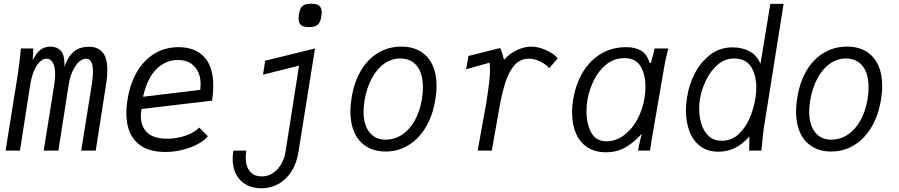

<svg xmlns="http://www.w3.org/2000/svg" viewBox="-20 -811 4840 1034"><path d="M92.5 -550H159.5L156 -486.5Q176 -526 198 -543Q220 -560 252.5 -560Q285 -560 306 -539.2Q327 -518.5 327 -467.5Q327 -457 326.5 -451Q343 -496 364 -519.5Q385 -543 408.2 -551Q431.5 -559 461.5 -559Q504.5 -559 531.2 -530.5Q558 -502 558 -433Q558 -397.5 552 -361.5L495.5 0H417.5L474.5 -357.5Q480.5 -396.5 480.5 -424.5Q480.5 -495 443.5 -495Q425 -495 406 -478.5Q387 -462 371.8 -429.8Q356.5 -397.5 349.5 -352.5L294.5 0H215.5L272.5 -357.5Q277 -387.5 277 -411Q277 -452 264.5 -473.5Q252 -495 231.5 -495Q212.5 -495 194.8 -478.8Q177 -462.5 163.2 -430.2Q149.5 -398 142.5 -352.5L87.5 0H10L77 -417.5Q84 -462 92.5 -550Z M660.5 -202Q660.5 -232.5 666 -270Q679.5 -359 717.5 -423.8Q755.5 -488.5 813 -522.8Q870.5 -557 942 -557Q1028.5 -557 1078.5 -505.5Q1128.5 -454 1128.5 -348.5Q1128.5 -311 1122 -269L742 -224Q738.5 -201.5 738.5 -186.5Q738.5 -129.5 773.2 -96.8Q808 -64 880 -64Q931 -64 978.2 -80Q1025.5 -96 1053 -124L1099.5 -77.5Q1083 -56 1047.8 -36.5Q1012.5 -17 965.8 -4.8Q919 7.5 869.5 7.5Q767.5 7.5 714 -46.5Q660.5 -100.5 660.5 -202ZM1060.5 -356Q1060.5 -417 1027.8 -452.5Q995 -488 937.5 -488Q872.5 -488 822.8 -439.2Q773 -390.5 750.5 -290L1058.5 -327Q1060.5 -347 1060.5 -356Z M1303.5 37Q1303.5 85.5 1326 112.2Q1348.5 139 1389.5 139Q1425.5 139 1452.8 119.2Q1480 99.5 1496.2 69.5Q1512.5 39.5 1517.5 7.5L1590.5 -457.5L1396.5 -409L1408 -484L1676.5 -550L1587 9.5Q1578 67 1550.2 111Q1522.5 155 1480.8 179Q1439 203 1388.5 203Q1341.5 203 1306.5 184Q1271.5 165 1252.2 129.2Q1233 93.5 1233 44.5Q1233 25 1237 0H1306.5Q1303.5 19.5 1303.5 37ZM1588 -711.5Q1588 -722.5 1590 -733Q1594.5 -765.5 1608.8 -778.2Q1623 -791 1655.5 -791Q1685.5 -791 1699 -780.2Q1712.5 -769.5 1712.5 -745.5Q1712.5 -734.5 1710.5 -723Q1706 -691 1691.2 -678Q1676.5 -665 1644 -665Q1614.5 -665 1601.2 -676Q1588 -687 1588 -711.5Z M1867 -210Q1867 -246 1873.5 -283.5Q1886.5 -368 1923.5 -430.5Q1960.5 -493 2016.5 -526.5Q2072.5 -560 2141.5 -560Q2201.5 -560 2244 -534.5Q2286.5 -509 2308.8 -461.2Q2331 -413.5 2331 -348Q2331 -312 2324.5 -274.5Q2311 -190 2273.5 -126.8Q2236 -63.5 2180 -29.2Q2124 5 2056.5 5Q1997.5 5 1954.8 -21Q1912 -47 1889.5 -95.5Q1867 -144 1867 -210ZM2252.5 -278.5Q2257.5 -310.5 2257.5 -341Q2257.5 -415 2225.5 -455.5Q2193.5 -496 2135 -496Q2089.5 -496 2050 -468.5Q2010.5 -441 1982.5 -389.5Q1954.5 -338 1943 -268.5Q1938 -233.5 1938 -210Q1938 -138.5 1969.5 -98.8Q2001 -59 2056.5 -59Q2104.5 -59 2145 -85.5Q2185.5 -112 2213.5 -161.8Q2241.5 -211.5 2252.5 -278.5Z M2581 -159 2598.5 -254.5Q2619 -382 2619 -434.5Q2619 -457 2616 -473.5L2490.5 -438L2502.5 -509.5L2674 -552.5Q2685.5 -527 2694.5 -488.5Q2723.5 -523 2764.5 -541.5Q2805.5 -560 2840.5 -560Q2865.5 -560 2894.2 -551Q2923 -542 2947 -527.2Q2971 -512.5 2983.5 -496.5L2937.5 -443.5Q2929 -455.5 2911.2 -467.5Q2893.5 -479.5 2871.5 -487.2Q2849.5 -495 2828.5 -495Q2783 -495 2752.8 -462.2Q2722.5 -429.5 2703.2 -371.8Q2684 -314 2668.5 -226.5L2628.5 0H2552.5Q2555 -15 2581 -159Z M3061 -204.5Q3061 -243 3068.5 -285Q3083.5 -366 3122 -427.5Q3160.5 -489 3219.5 -523Q3278.5 -557 3352.5 -557Q3401 -557 3432.5 -538.2Q3464 -519.5 3478.5 -472L3486 -473L3505.5 -550H3579Q3563 -486 3558 -456L3491 -67L3480.5 0H3416Q3420 -25 3431.5 -72L3436 -91Q3402 -50.5 3354 -20.8Q3306 9 3243.5 9Q3184 9 3143 -18Q3102 -45 3081.5 -93Q3061 -141 3061 -204.5ZM3451 -282Q3456 -315.5 3456 -343.5Q3456 -410.5 3429.5 -454.2Q3403 -498 3344 -498Q3286 -498 3243.8 -462.8Q3201.5 -427.5 3177.2 -376.8Q3153 -326 3144 -275.5Q3138.5 -245.5 3138.5 -212Q3138.5 -144.5 3163.8 -97.5Q3189 -50.5 3245.5 -50Q3298.5 -50.5 3342 -83.8Q3385.5 -117 3413.5 -170.2Q3441.5 -223.5 3451 -282Z M3674 -216.5Q3674 -252 3680 -286.5Q3690 -353.5 3721.5 -415Q3753 -476.5 3805 -516.2Q3857 -556 3925 -556Q3976.5 -556 4016.2 -535Q4056 -514 4075.5 -467L4128.5 -790H4200L4093 -117.5Q4091 -104 4089.2 -87.5Q4087.5 -71 4086 -56Q4083 -19 4080 0H4014.5L4016 -76Q3975.5 -31.5 3935.5 -12.8Q3895.5 6 3849 6Q3789 6 3749.8 -24.8Q3710.5 -55.5 3692.2 -105.8Q3674 -156 3674 -216.5ZM4048.5 -282.5Q4053 -316 4053 -338.5Q4053 -407 4024.5 -451.5Q3996 -496 3932.5 -496Q3884 -496 3845.2 -462.8Q3806.5 -429.5 3782 -378.5Q3757.5 -327.5 3749 -275.5Q3745.5 -253 3745.5 -226Q3745.5 -180 3758.2 -140.8Q3771 -101.5 3798 -77.2Q3825 -53 3866.5 -53Q3919.5 -53 3957.5 -88.2Q3995.5 -123.5 4017.5 -175.5Q4039.5 -227.5 4048.5 -282.5Z M4267 -210Q4267 -246 4273.5 -283.5Q4286.5 -368 4323.5 -430.5Q4360.5 -493 4416.5 -526.5Q4472.5 -560 4541.5 -560Q4601.5 -560 4644 -534.5Q4686.5 -509 4708.8 -461.2Q4731 -413.5 4731 -348Q4731 -312 4724.5 -274.5Q4711 -190 4673.5 -126.8Q4636 -63.5 4580 -29.2Q4524 5 4456.5 5Q4397.5 5 4354.8 -21Q4312 -47 4289.5 -95.5Q4267 -144 4267 -210ZM4652.5 -278.5Q4657.5 -310.5 4657.5 -341Q4657.5 -415 4625.5 -455.5Q4593.5 -496 4535 -496Q4489.5 -496 4450 -468.5Q4410.5 -441 4382.5 -389.5Q4354.5 -338 4343 -268.5Q4338 -233.5 4338 -210Q4338 -138.5 4369.5 -98.8Q4401 -59 4456.5 -59Q4504.5 -59 4545 -85.5Q4585.5 -112 4613.5 -161.8Q4641.5 -211.5 4652.5 -278.5Z"/></svg>

Font: JuliaMono Light
Style: Italic
Weight: 300
Italic angle: -9°
Monospace: yes
Designer: cormullion
Foundry: corm
Version: Version 0.054; ttfautohint (v1.8.4)